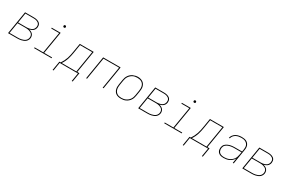

<svg xmlns="http://www.w3.org/2000/svg" viewBox="150 -2174 5700 3833"><g transform="rotate(30 3000.0 -257.5)"><path d="M43 0 130 -530H333Q355 -530 376.5 -527.5Q398 -525 418 -518Q438 -511 455 -499.5Q472 -488 483 -470.5Q494 -453 497 -431.5Q500 -410 497 -388Q493 -367 482.5 -346.5Q472 -326 454 -311.5Q436 -297 415 -288.5Q394 -280 373 -275Q398 -269 420.5 -257.5Q443 -246 459 -227.5Q475 -209 481 -183.5Q487 -158 483 -132Q479 -109 466.5 -87Q454 -65 434.5 -49.5Q415 -34 392 -24.5Q369 -15 345.5 -9.5Q322 -4 298.5 -2Q275 0 252 0ZM111 -285H297Q315 -285 333.5 -286.5Q352 -288 370.5 -292.5Q389 -297 407 -304.5Q425 -312 440 -325Q455 -338 464 -355.5Q473 -373 476 -391Q479 -410 476.5 -428.5Q474 -447 464 -461.5Q454 -476 438.5 -486Q423 -496 406 -501.5Q389 -507 370.5 -509Q352 -511 333 -511H148ZM67 -19H252Q273 -19 294 -20.5Q315 -22 336.5 -27Q358 -32 379 -40Q400 -48 418 -61.5Q436 -75 447.5 -94.5Q459 -114 462 -135Q466 -157 461.5 -178Q457 -199 444.5 -214.5Q432 -230 414 -240Q396 -250 376 -256Q356 -262 334.5 -264Q313 -266 292 -266H108Z M644 0V-19H844L926 -511H744V-530H950L865 -19H1047V0ZM956 -654Q950 -654 944 -656Q938 -658 934.5 -663Q931 -668 930 -674Q929 -680 930 -686Q931 -691 933.5 -695Q936 -699 939.5 -701.5Q943 -704 947.5 -705.5Q952 -707 956 -707Q963 -707 968.5 -704.5Q974 -702 977.5 -697Q981 -692 982 -686Q983 -680 982 -674Q982 -669 979.5 -665Q977 -661 973 -658.5Q969 -656 965 -655Q961 -654 956 -654Z M1181 192 1216 -19H1246Q1270 -54 1289.5 -93Q1309 -132 1322 -171Q1335 -210 1343 -250.5Q1351 -291 1358 -331L1391 -530H1712L1628 -19H1678L1643 192H1622L1654 0H1233L1202 192ZM1270 -19H1607L1688 -511H1408L1378 -328Q1371 -288 1363 -248Q1355 -208 1343 -169.5Q1331 -131 1312.5 -92.5Q1294 -54 1270 -19Z M1843 0 1930 -530H2332L2245 0H2224L2308 -511H1948L1864 0Z M2646 8Q2616 8 2587.5 2Q2559 -4 2535.5 -19Q2512 -34 2496.5 -57Q2481 -80 2473.5 -107.5Q2466 -135 2466.5 -164.5Q2467 -194 2472 -223L2490 -333Q2494 -361 2503.5 -388Q2513 -415 2529.5 -440Q2546 -465 2569 -484.5Q2592 -504 2618.5 -516Q2645 -528 2673.5 -534.5Q2702 -541 2729 -541Q2758 -541 2786.5 -533.5Q2815 -526 2838.5 -511.5Q2862 -497 2878 -473.5Q2894 -450 2901.5 -423Q2909 -396 2908.5 -366Q2908 -336 2903 -307L2885 -197Q2881 -169 2871.5 -141.5Q2862 -114 2845.5 -89.5Q2829 -65 2806 -45.5Q2783 -26 2756.5 -13.5Q2730 -1 2701.5 3.5Q2673 8 2646 8ZM2646 -11Q2671 -11 2697 -15.5Q2723 -20 2747.5 -31.5Q2772 -43 2793 -61Q2814 -79 2829 -101.5Q2844 -124 2852.5 -149Q2861 -174 2865 -200L2883 -310Q2887 -336 2887.5 -363Q2888 -390 2882 -415Q2876 -440 2861.5 -461Q2847 -482 2826 -495Q2805 -508 2779 -513.5Q2753 -519 2727 -519Q2701 -519 2675.5 -514.5Q2650 -510 2626 -498Q2602 -486 2581.5 -468Q2561 -450 2546 -427.5Q2531 -405 2522.5 -380.5Q2514 -356 2510 -330L2492 -220Q2488 -194 2487.5 -167.5Q2487 -141 2493 -116Q2499 -91 2513 -70.5Q2527 -50 2547.5 -36Q2568 -22 2594 -16.5Q2620 -11 2646 -11Z M3043 0 3130 -530H3333Q3355 -530 3376.5 -527.5Q3398 -525 3418 -518Q3438 -511 3455 -499.5Q3472 -488 3483 -470.5Q3494 -453 3497 -431.5Q3500 -410 3497 -388Q3493 -367 3482.5 -346.5Q3472 -326 3454 -311.5Q3436 -297 3415 -288.5Q3394 -280 3373 -275Q3398 -269 3420.5 -257.5Q3443 -246 3459 -227.5Q3475 -209 3481 -183.5Q3487 -158 3483 -132Q3479 -109 3466.5 -87Q3454 -65 3434.5 -49.5Q3415 -34 3392 -24.5Q3369 -15 3345.5 -9.5Q3322 -4 3298.5 -2Q3275 0 3252 0ZM3111 -285H3297Q3315 -285 3333.5 -286.5Q3352 -288 3370.5 -292.5Q3389 -297 3407 -304.5Q3425 -312 3440 -325Q3455 -338 3464 -355.5Q3473 -373 3476 -391Q3479 -410 3476.5 -428.5Q3474 -447 3464 -461.5Q3454 -476 3438.5 -486Q3423 -496 3406 -501.5Q3389 -507 3370.5 -509Q3352 -511 3333 -511H3148ZM3067 -19H3252Q3273 -19 3294 -20.5Q3315 -22 3336.5 -27Q3358 -32 3379 -40Q3400 -48 3418 -61.5Q3436 -75 3447.5 -94.5Q3459 -114 3462 -135Q3466 -157 3461.5 -178Q3457 -199 3444.5 -214.5Q3432 -230 3414 -240Q3396 -250 3376 -256Q3356 -262 3334.5 -264Q3313 -266 3292 -266H3108Z M3644 0V-19H3844L3926 -511H3744V-530H3950L3865 -19H4047V0ZM3956 -654Q3950 -654 3944 -656Q3938 -658 3934.5 -663Q3931 -668 3930 -674Q3929 -680 3930 -686Q3931 -691 3933.5 -695Q3936 -699 3939.5 -701.5Q3943 -704 3947.5 -705.5Q3952 -707 3956 -707Q3963 -707 3968.5 -704.5Q3974 -702 3977.5 -697Q3981 -692 3982 -686Q3983 -680 3982 -674Q3982 -669 3979.5 -665Q3977 -661 3973 -658.5Q3969 -656 3965 -655Q3961 -654 3956 -654Z M4181 192 4216 -19H4246Q4270 -54 4289.5 -93Q4309 -132 4322 -171Q4335 -210 4343 -250.5Q4351 -291 4358 -331L4391 -530H4712L4628 -19H4678L4643 192H4622L4654 0H4233L4202 192ZM4270 -19H4607L4688 -511H4408L4378 -328Q4371 -288 4363 -248Q4355 -208 4343 -169.5Q4331 -131 4312.5 -92.5Q4294 -54 4270 -19Z M5015 8Q4992 8 4970 5Q4948 2 4928.5 -6.5Q4909 -15 4893.5 -29Q4878 -43 4869 -62.5Q4860 -82 4858 -104Q4856 -126 4859 -149Q4862 -168 4870 -186.5Q4878 -205 4891.5 -220Q4905 -235 4923 -246Q4941 -257 4959.5 -264.5Q4978 -272 4997 -277Q5016 -282 5035 -284.5Q5054 -287 5073.5 -288Q5093 -289 5112 -289H5272L5281 -344Q5285 -368 5284.5 -392Q5284 -416 5276 -437Q5268 -458 5252.5 -474.5Q5237 -491 5217 -501Q5197 -511 5174 -515Q5151 -519 5127 -519Q5096 -519 5065 -513.5Q5034 -508 5005 -493Q4976 -478 4954.5 -452Q4933 -426 4927 -394H4906Q4913 -429 4936 -459Q4959 -489 4991 -507Q5023 -525 5058 -531.5Q5093 -538 5127 -538Q5154 -538 5180.5 -533.5Q5207 -529 5229.5 -518Q5252 -507 5269 -488Q5286 -469 5295 -445.5Q5304 -422 5305 -395Q5306 -368 5301 -341L5245 0H5224L5242 -112Q5226 -83 5200 -58.5Q5174 -34 5143 -19Q5112 -4 5079.5 2Q5047 8 5015 8ZM5015 -11Q5042 -11 5069.5 -15.5Q5097 -20 5123.5 -30.5Q5150 -41 5174 -59Q5198 -77 5215.5 -100Q5233 -123 5243 -149.5Q5253 -176 5257 -203L5269 -270H5112Q5094 -270 5077 -269.5Q5060 -269 5042.5 -266.5Q5025 -264 5007.5 -260Q4990 -256 4973 -249.5Q4956 -243 4940 -234Q4924 -225 4911 -212Q4898 -199 4890.5 -182Q4883 -165 4880 -148Q4877 -128 4879 -109Q4881 -90 4888.5 -73Q4896 -56 4909.5 -43.5Q4923 -31 4940 -23.5Q4957 -16 4976.5 -13.5Q4996 -11 5015 -11Z M5443 0 5530 -530H5733Q5755 -530 5776.5 -527.5Q5798 -525 5818 -518Q5838 -511 5855 -499.5Q5872 -488 5883 -470.5Q5894 -453 5897 -431.5Q5900 -410 5897 -388Q5893 -367 5882.5 -346.5Q5872 -326 5854 -311.5Q5836 -297 5815 -288.5Q5794 -280 5773 -275Q5798 -269 5820.5 -257.5Q5843 -246 5859 -227.5Q5875 -209 5881 -183.5Q5887 -158 5883 -132Q5879 -109 5866.5 -87Q5854 -65 5834.5 -49.5Q5815 -34 5792 -24.5Q5769 -15 5745.5 -9.5Q5722 -4 5698.5 -2Q5675 0 5652 0ZM5511 -285H5697Q5715 -285 5733.5 -286.5Q5752 -288 5770.5 -292.5Q5789 -297 5807 -304.5Q5825 -312 5840 -325Q5855 -338 5864 -355.5Q5873 -373 5876 -391Q5879 -410 5876.5 -428.5Q5874 -447 5864 -461.5Q5854 -476 5838.5 -486Q5823 -496 5806 -501.5Q5789 -507 5770.5 -509Q5752 -511 5733 -511H5548ZM5467 -19H5652Q5673 -19 5694 -20.5Q5715 -22 5736.5 -27Q5758 -32 5779 -40Q5800 -48 5818 -61.5Q5836 -75 5847.5 -94.5Q5859 -114 5862 -135Q5866 -157 5861.5 -178Q5857 -199 5844.5 -214.5Q5832 -230 5814 -240Q5796 -250 5776 -256Q5756 -262 5734.5 -264Q5713 -266 5692 -266H5508Z"/></g></svg>

Font: Iosevka Curly ThExObl
Style: Regular
Weight: 100
Width: 7
Italic angle: -9°
Monospace: yes
Designer: Belleve Invis
Foundry: Belleve Invis
Version: Version 11.1.0; ttfautohint (v1.8.3)